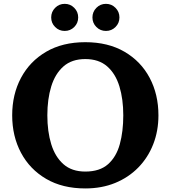

<svg xmlns="http://www.w3.org/2000/svg" viewBox="-20 -990 910 1024"><path d="M545 -825Q515 -825 494 -846Q473 -867 473 -897Q473 -927 494 -948.2Q515 -969.5 545 -969.5Q575 -969.5 596 -948.2Q617 -927 617 -897Q617 -867 596 -846Q575 -825 545 -825ZM325 -825Q295 -825 274 -846Q253 -867 253 -897Q253 -927 274 -948.2Q295 -969.5 325 -969.5Q355 -969.5 376 -948.2Q397 -927 397 -897Q397 -867 376 -846Q355 -825 325 -825ZM45 -375Q45 -486.5 92 -574.8Q139 -663 226.2 -714Q313.5 -765 435 -765Q556.5 -765 644 -714Q731.5 -663 778.2 -574.8Q825 -486.5 825 -375Q825 -291.5 797 -220.2Q769 -149 717.2 -96.2Q665.5 -43.5 594 -14.2Q522.5 15 435 15Q313.5 15 226.2 -36Q139 -87 92 -175.2Q45 -263.5 45 -375ZM232.5 -375Q232.5 -289 253.2 -221.2Q274 -153.5 318.5 -114.2Q363 -75 435 -75Q512 -75 556.2 -114.2Q600.5 -153.5 619 -221.2Q637.5 -289 637.5 -375Q637.5 -461 617 -528.8Q596.5 -596.5 551.8 -635.8Q507 -675 435 -675Q363 -675 318.5 -635.8Q274 -596.5 253.2 -528.8Q232.5 -461 232.5 -375Z"/></svg>

Font: Besley*
Style: Bold
Weight: 700
Designer: Owen Earl
Foundry: indestructible type*
Version: Version 2.000; ttfautohint (v1.8.3)